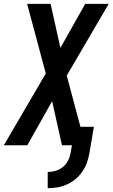

<svg xmlns="http://www.w3.org/2000/svg" viewBox="-38 -755 585 998"><path d="M210 223V139Q230 139 251 133Q272 127 289 113Q306 99 316 79Q326 59 329 39L336 0H284L233 -229L104 0H-18L200 -373L103 -735H225L276 -506L405 -735H527L309 -362L380 -96H450L427 39Q423 64 414.5 88.5Q406 113 391 135.5Q376 158 355 175.5Q334 193 309.5 204Q285 215 260 219Q235 223 210 223Z"/></svg>

Font: Iosevka Custom
Style: Bold Italic
Weight: 700
Italic angle: -9°
Designer: Belleve Invis
Foundry: Belleve Invis
Version: Version 30.3.1; ttfautohint (v1.8.3)